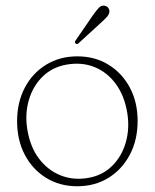

<svg xmlns="http://www.w3.org/2000/svg" viewBox="-20 -654 552 685"><path d="M256 -453Q318.5 -453 367 -423.2Q415.5 -393.5 443.2 -341.5Q471 -289.5 471 -222.5Q471 -154.5 443.2 -102Q415.5 -49.5 367 -19.5Q318.5 10.5 255.5 10.5Q193 10.5 144.5 -19.5Q96 -49.5 68.5 -101.8Q41 -154 41 -221.5Q41 -289 68.5 -341.2Q96 -393.5 144.8 -423.2Q193.5 -453 256 -453ZM296 -19.5Q346.5 -28.5 380.8 -62.8Q415 -97 429 -146.8Q443 -196.5 434 -251.5Q424 -312.5 393.2 -354.5Q362.5 -396.5 317 -414.8Q271.5 -433 217.5 -423.5Q166 -414.5 131.5 -380.2Q97 -346 82.8 -296.5Q68.5 -247 77.5 -192Q87.5 -130 119 -88.2Q150.5 -46.5 196.5 -28.2Q242.5 -10 296 -19.5ZM312.5 -601Q324.5 -617.5 333.2 -626.8Q342 -636 353.5 -633.5Q362 -632 366.8 -625.2Q371.5 -618.5 370 -610Q368.5 -601.5 361 -593.2Q353.5 -585 343.5 -576L260 -499.5Q254.5 -494.5 250 -499Q246.5 -501.5 247.5 -505Q248.5 -508.5 251 -511.5Z"/></svg>

Font: Fraunces 72pt S100 Thin
Style: Regular
Weight: 100
Version: Version 1.000; ttfautohint (v1.8.3)